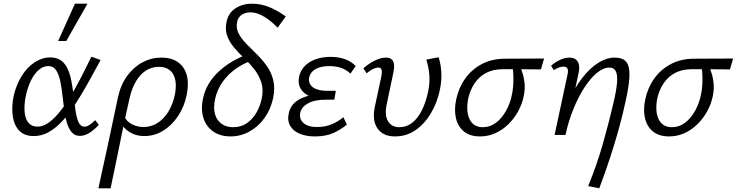

<svg xmlns="http://www.w3.org/2000/svg" viewBox="-20 -731 3991 1040"><path d="M163 6Q112 6 84 -23.5Q56 -53 49 -102.5Q42 -152 54 -212Q69 -274 98.5 -321Q128 -368 168.5 -394Q209 -420 252 -420Q288 -420 310.5 -403.5Q333 -387 346 -359Q359 -331 366 -295.5Q373 -260 378 -220Q383 -175 388.5 -135Q394 -95 405 -70Q416 -45 437 -45Q452 -45 466.5 -55.5Q481 -66 496 -80L515 -55Q496 -33 468.5 -14Q441 5 413 5Q386 5 369.5 -13.5Q353 -32 343.5 -62Q334 -92 329 -128Q324 -164 320 -200Q315 -252 306.5 -291Q298 -330 283.5 -351.5Q269 -373 241 -373Q214 -373 189.5 -352Q165 -331 147 -293.5Q129 -256 119 -208Q110 -160 113.5 -123Q117 -86 134.5 -65.5Q152 -45 183 -45Q211 -45 239.5 -64Q268 -83 297.5 -118Q327 -153 356.5 -200.5Q386 -248 415.5 -305Q445 -362 475 -424L525 -406Q489 -339 454.5 -277.5Q420 -216 386 -164Q352 -112 316.5 -74Q281 -36 243 -15Q205 6 163 6ZM295 -509 386 -711H454L339 -509Z M513 289Q527 225 540 165Q553 105 566 46Q579 -13 591.5 -74Q604 -135 618 -200Q633 -271 668.5 -319.5Q704 -368 752 -393.5Q800 -419 854 -419Q910 -419 945 -393.5Q980 -368 992 -322.5Q1004 -277 991 -216Q978 -152 944 -101.5Q910 -51 863 -22.5Q816 6 762 6Q731 6 705.5 -4Q680 -14 661.5 -31Q643 -48 634 -70L654 -98Q669 -70 697.5 -56.5Q726 -43 757 -43Q799 -43 833.5 -65Q868 -87 892 -126.5Q916 -166 927 -217Q941 -289 918 -329Q895 -369 840 -369Q804 -369 772.5 -350Q741 -331 718 -293Q695 -255 682 -200Q670 -147 661.5 -108Q653 -69 645.5 -33Q638 3 629.5 45Q621 87 609 145.5Q597 204 579 289Z M1228 8Q1186 8 1154 -7.5Q1122 -23 1102 -51Q1082 -79 1076 -116.5Q1070 -154 1080 -199Q1089 -241 1109.5 -275.5Q1130 -310 1158 -337Q1186 -364 1216.5 -384.5Q1247 -405 1277 -418.5Q1307 -432 1330 -440L1349 -405Q1301 -389 1258 -359Q1215 -329 1185.5 -287Q1156 -245 1145 -194Q1135 -147 1144.5 -113Q1154 -79 1180 -60.5Q1206 -42 1243 -42Q1285 -42 1316 -63Q1347 -84 1367.5 -118.5Q1388 -153 1397 -194Q1408 -245 1395.5 -284Q1383 -323 1358 -355Q1333 -387 1303 -415.5Q1273 -444 1247.5 -474Q1222 -504 1210 -538.5Q1198 -573 1208 -617Q1219 -663 1257 -687Q1295 -711 1345 -711Q1393 -711 1437.5 -693Q1482 -675 1528 -642L1484 -581Q1463 -603 1439 -621.5Q1415 -640 1389 -652Q1363 -664 1335 -664Q1309 -664 1289.5 -651Q1270 -638 1265 -615Q1257 -581 1271.5 -552Q1286 -523 1312.5 -495.5Q1339 -468 1369 -439Q1399 -410 1424 -375.5Q1449 -341 1460 -297.5Q1471 -254 1459 -198Q1446 -138 1412.5 -91.5Q1379 -45 1331 -18.5Q1283 8 1228 8Z M1685 8Q1638 8 1602.5 -7Q1567 -22 1551 -51Q1535 -80 1545 -121Q1557 -172 1610.5 -197.5Q1664 -223 1745 -223L1742 -194Q1695 -194 1659 -209Q1623 -224 1607.5 -252.5Q1592 -281 1601 -320Q1609 -351 1631.5 -374Q1654 -397 1689.5 -410Q1725 -423 1770 -423Q1816 -423 1850 -410Q1884 -397 1907 -373L1878 -332Q1861 -350 1832 -361.5Q1803 -373 1763 -373Q1719 -373 1690.5 -357.5Q1662 -342 1655 -313Q1650 -289 1661.5 -272Q1673 -255 1697 -247Q1721 -239 1753 -239H1799L1791 -191H1745Q1683 -191 1648 -171Q1613 -151 1607 -122Q1599 -87 1623.5 -65Q1648 -43 1695 -43Q1743 -43 1778.5 -58.5Q1814 -74 1840 -96L1859 -56Q1825 -28 1784.5 -10Q1744 8 1685 8Z M2119 8Q2056 8 2025.5 -34.5Q1995 -77 2010 -151L2046 -319Q2048 -329 2048.5 -339.5Q2049 -350 2045 -357.5Q2041 -365 2028 -365Q2016 -365 2000 -357Q1984 -349 1966 -334L1948 -361Q1979 -388 2011.5 -403.5Q2044 -419 2071 -419Q2093 -419 2103 -408Q2113 -397 2114.5 -379Q2116 -361 2111 -339L2075 -168Q2062 -108 2081.5 -75Q2101 -42 2144 -42Q2183 -42 2213.5 -66.5Q2244 -91 2265 -133.5Q2286 -176 2298 -230Q2309 -278 2305.5 -324Q2302 -370 2289 -408L2356 -421Q2368 -383 2370.5 -339Q2373 -295 2363 -246Q2349 -177 2315 -119Q2281 -61 2231.5 -26.5Q2182 8 2119 8Z M2580 8Q2527 8 2494 -18Q2461 -44 2450 -89.5Q2439 -135 2451 -192Q2464 -255 2499.5 -305Q2535 -355 2590 -384Q2645 -413 2716 -413L2927 -414L2910 -355Q2849 -356 2796 -356Q2743 -356 2702 -356Q2652 -356 2614 -336.5Q2576 -317 2551.5 -281Q2527 -245 2516 -197Q2503 -127 2524 -84.5Q2545 -42 2596 -42Q2635 -42 2667 -66.5Q2699 -91 2721.5 -131.5Q2744 -172 2753 -219Q2757 -237 2759 -258.5Q2761 -280 2761 -302.5Q2761 -325 2759.5 -344Q2758 -363 2754 -374L2793 -384Q2801 -362 2809.5 -337Q2818 -312 2821.5 -280Q2825 -248 2816 -206Q2807 -165 2786 -127Q2765 -89 2733.5 -58Q2702 -27 2663 -9.5Q2624 8 2580 8Z M3166 277Q3191 215 3210 160.5Q3229 106 3244 53Q3259 0 3273.5 -55Q3288 -110 3303 -174Q3320 -246 3322.5 -287.5Q3325 -329 3314.5 -347Q3304 -365 3281 -365Q3248 -365 3213 -336Q3178 -307 3145 -256Q3112 -205 3085.5 -139.5Q3059 -74 3043 0H2998Q3022 -99 3057 -177Q3092 -255 3134 -309Q3176 -363 3221 -391Q3266 -419 3309 -419Q3354 -419 3372.5 -395.5Q3391 -372 3389.5 -320.5Q3388 -269 3369 -184Q3353 -109 3332.5 -35Q3312 39 3286 119Q3260 199 3226 289ZM2984 0 3054 -327Q3056 -335 3056.5 -345Q3057 -355 3052 -362.5Q3047 -370 3031 -370Q3019 -370 3005 -364.5Q2991 -359 2980 -351L2965 -375Q2988 -395 3014 -407Q3040 -419 3064 -419Q3090 -419 3102.5 -406Q3115 -393 3117 -373Q3119 -353 3113 -331L3043 0Z M3604 8Q3551 8 3518 -18Q3485 -44 3474 -89.5Q3463 -135 3475 -192Q3488 -255 3523.5 -305Q3559 -355 3614 -384Q3669 -413 3740 -413L3951 -414L3934 -355Q3873 -356 3820 -356Q3767 -356 3726 -356Q3676 -356 3638 -336.5Q3600 -317 3575.5 -281Q3551 -245 3540 -197Q3527 -127 3548 -84.5Q3569 -42 3620 -42Q3659 -42 3691 -66.5Q3723 -91 3745.5 -131.5Q3768 -172 3777 -219Q3781 -237 3783 -258.5Q3785 -280 3785 -302.5Q3785 -325 3783.5 -344Q3782 -363 3778 -374L3817 -384Q3825 -362 3833.5 -337Q3842 -312 3845.5 -280Q3849 -248 3840 -206Q3831 -165 3810 -127Q3789 -89 3757.5 -58Q3726 -27 3687 -9.5Q3648 8 3604 8Z"/></svg>

Font: Ysabeau
Style: Italic
Weight: 400
Italic angle: -12°
Designer: Christian Thalmann (Catharsis Fonts)
Version: Version 2.000;gftools[0.9.27.dev2+g8671c4b]